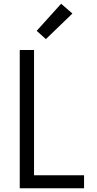

<svg xmlns="http://www.w3.org/2000/svg" viewBox="-20 -1001 515 1021"><path d="M85 0V-735H161V-69H427V0ZM224 -793 175 -837 305 -981 365 -929Z"/></svg>

Font: Iosevka QP
Style: Regular
Weight: 400
Designer: Belleve Invis
Foundry: Belleve Invis
Version: Version 20.0.0; ttfautohint (v1.8.4)